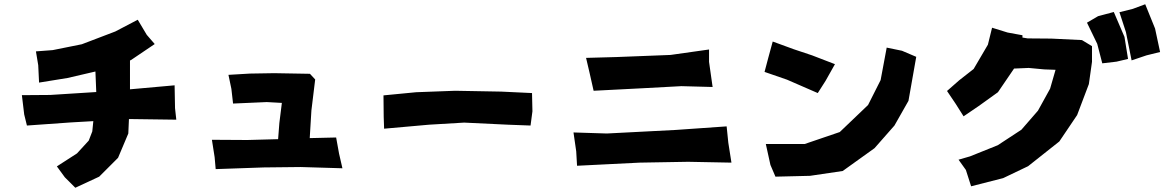

<svg xmlns="http://www.w3.org/2000/svg" viewBox="-20 -844 5428 895"><path d="M82 -400.4 92.8 -310.5 105.5 -258.8 311.5 -273.4 415 -279.3 410.2 -231.4 393.6 -188.5 338.9 -128.9 245.1 -68.4 282.2 -17.6 331.1 31.2 442.4 -20.5 530.3 -108.4 578.1 -221.7 581.1 -289.1 801.8 -286.1 795.9 -339.8 793.9 -446.3 585.9 -427.7V-562.5L589.8 -563.5L701.2 -638.7L664.1 -681.6L622.1 -752L517.6 -697.3L361.3 -637.7L225.6 -610.4L147.5 -604.5L158.2 -540L162.1 -459L294.9 -480.5L424.8 -510.7L428.7 -415L213.9 -401.4Z M967.8 -192.4 980.5 -111.3 985.4 -55.7 1209 -63.5 1381.8 -65.4 1576.2 -59.6 1560.5 -127.9 1546.9 -203.1 1423.8 -200.2 1431.6 -329.1 1449.2 -473.6 1424.8 -500 1257.8 -502.9 1144.5 -501 1044.9 -495.1 1058.6 -429.7 1066.4 -361.3 1223.6 -368.2 1293.9 -364.3 1282.2 -270.5 1276.4 -195.3 1132.8 -191.4Z M1767.6 -399.4 1768.6 -299.8 1770.5 -244.1 1979.5 -262.7 2143.6 -272.5 2348.6 -262.7 2453.1 -258.8 2461.9 -325.2 2460 -410.2 2316.4 -417 2101.6 -420.9 1919.9 -414.1Z M2653.3 -226.6 2666 -138.7 2669.9 -71.3 2961.9 -85.9 3187.5 -89.8 3389.6 -85.9 3375 -178.7 3367.2 -254.9 3129.9 -238.3 2808.6 -221.7ZM2711.9 -574.2 2727.5 -507.8 2747.1 -420.9 2974.6 -432.6 3156.2 -442.4 3301.8 -438.5 3285.2 -555.7V-613.3L3105.5 -587.9L2853.5 -578.1Z M3549.8 -172.9 3571.3 -75.2 3594.7 -20.5 3755.9 -24.4 3908.2 -46.9 4056.6 -153.3 4149.4 -258.8 4214.8 -374 4251 -579.1 4184.6 -607.4 4113.3 -622.1 4085 -470.7 4026.4 -354.5 3894.5 -228.5 3731.4 -172.9ZM3582 -650.4 3561.5 -575.2 3543.9 -508.8 3648.4 -472.7 3792 -410.2 3828.1 -466.8 3872.1 -544.9 3765.6 -585.9 3680.7 -614.3Z M5046.9 -738.3 5094.7 -639.6 5118.2 -548.8 5184.6 -556.6 5238.3 -569.3 5221.7 -671.9 5171.9 -788.1 5098.6 -768.6ZM5198.2 -787.1 5228.5 -694.3 5254.9 -562.5 5324.2 -585.9 5387.7 -601.6 5364.3 -710.9 5318.4 -824.2 5260.7 -802.7ZM4604.5 -714.8 4585 -635.7 4518.6 -522.5 4451.2 -469.7 4394.5 -419.9 4434.6 -360.4 4471.7 -301.8 4542 -349.6 4631.8 -414.1 4707 -524.4 4775.4 -527.3 4847.7 -520.5 4900.4 -518.6 4875 -430.7 4818.4 -328.1 4741.2 -239.3 4630.9 -167 4502 -115.2 4448.2 -99.6 4482.4 -51.8 4506.8 24.4 4656.2 -13.7 4772.5 -69.3 4918 -184.6 5001 -307.6 5055.7 -452.1 5070.3 -555.7V-628.9L5023.4 -657.2L4880.9 -664.1L4770.5 -665L4746.1 -668.9V-679.7L4676.8 -692.4Z"/></svg>

Font: MaokenAssortedSans-Lite
Style: Lite
Weight: 400
Version: Version 1.400